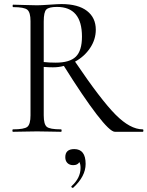

<svg xmlns="http://www.w3.org/2000/svg" viewBox="-20 -648 725 944"><path d="M682 -12Q685 -12 685 -6Q685 0 682 0H545Q521 0 455 -86Q389 -172 294 -324Q270 -317 240 -317Q221 -317 195 -319V-81Q195 -37 210 -24.5Q225 -12 280 -12Q283 -12 283 -6Q283 0 280 0Q266 0 226.5 -1Q187 -2 162 -2Q138 -2 98.5 -1Q59 0 44 0Q41 0 41 -6Q41 -12 44 -12Q99 -12 114.5 -24.5Q130 -37 130 -81V-544Q130 -587 114.5 -600Q99 -613 45 -613Q42 -613 42 -619Q42 -625 45 -625Q60 -625 99.5 -623.5Q139 -622 162 -622Q180 -622 223 -625Q266 -628 282 -628Q364 -628 407.5 -594.5Q451 -561 451 -502Q451 -454 423 -412Q395 -370 349 -345Q476 -157 548 -84.5Q620 -12 682 -12ZM195 -343Q222 -340 254 -340Q323 -340 353 -369.5Q383 -399 383 -468Q383 -614 260 -614Q221 -614 208 -601.5Q195 -589 195 -542ZM345 85Q401 85 401 158Q401 219 340 275Q336 277 332.5 273.5Q329 270 332 267Q376 227 376 178Q376 158 370 149Q362 164 340 164Q322 164 311.5 153.5Q301 143 301 125Q301 85 345 85Z"/></svg>

Font: Cormorant
Style: Regular
Weight: 400
Designer: Christian Thalmann (Catharsis Fonts)
Version: Version 1.000;PS 001.000;hotconv 1.0.70;makeotf.lib2.5.58329